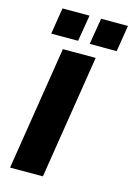

<svg xmlns="http://www.w3.org/2000/svg" viewBox="-136 -989 729 1057"><g transform="rotate(15 228.5 -460.5)"><path d="M32 0 144 -705H331L219 0ZM279 -771 304 -921H457L433 -771ZM60 -771 84 -921H238L213 -771Z"/></g></svg>

Font: Nunito Sans 10pt Black
Style: Italic
Weight: 900
Italic angle: -9°
Designer: Vernon Adams
Foundry: Vernon Adams
Version: Version 3.101;gftools[0.9.27]